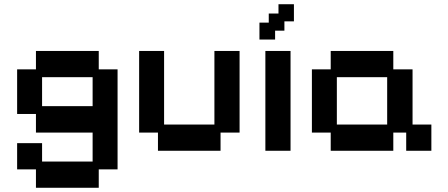

<svg xmlns="http://www.w3.org/2000/svg" viewBox="-20 -702 2121 908"><path d="M150 186V99H61V-25H179V62H418V-75H150V-163H61V-374H150V-461H447V-374H536V99H447V186ZM179 -200H418V-337H179Z M727 11V-75H638V-461H756V-113H994V-461H1113V-75H1023V11Z M1235 11V-461H1354V11ZM1207 -515V-595H1251V-638H1297V-682H1370V-601H1325V-557H1281V-515Z M1544 11V-75H1455V-374H1544V-461H1840V-374H1931V-113H2020V11H1901V-75H1840V11ZM1573 -113H1811V-337H1573Z"/></svg>

Font: Pixelify Sans SemiBold
Style: Regular
Weight: 600
Designer: Stefie Justprince
Foundry: Typecalism Foundryline
Version: Version 1.000